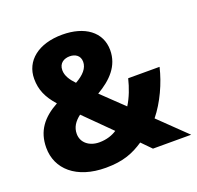

<svg xmlns="http://www.w3.org/2000/svg" viewBox="-128 -860 1031 1006"><g transform="rotate(-20 387.5 -357.0)"><path d="M319 -724C185 -724 102 -656 102 -556C102 -495 123 -448 170 -395C86 -349 38 -289 38 -195C38 -77 132 10 297 10C396 10 453 -15 510 -53L562 0H775L624 -146C679 -214 721 -306 741 -391H566C554 -342 536 -294 511 -254L391 -369C470 -415 528 -474 528 -562C528 -664 443 -724 319 -724ZM317 -604C346 -604 374 -589 374 -553C374 -518 348 -488 301 -462C275 -489 256 -517 256 -548C256 -589 287 -604 317 -604ZM264 -298 408 -155C384 -139 351 -127 310 -127C254 -127 213 -160 213 -209C213 -245 231 -273 264 -298Z"/></g></svg>

Font: Noto Sans Gurmukhi ExtraBold
Style: Regular
Weight: 800
Designer: Jelle Bosma - Monotype Design Team
Foundry: Monotype Imaging Inc.
Version: Version 2.004